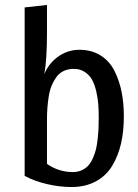

<svg xmlns="http://www.w3.org/2000/svg" viewBox="-20 -730 556 772"><path d="M168.9 -599.1Q168.9 -488.8 158.2 -432.1Q176.3 -476.1 214.6 -502.9Q252.9 -529.8 299.8 -529.8Q348.1 -529.8 384 -507.3Q419.9 -484.9 439.7 -446Q459.5 -407.2 468.8 -361.3Q478 -315.4 478 -262.2Q478 -202.1 466.6 -152.6Q455.1 -103 430.9 -63Q406.7 -22.9 365 -0.5Q323.2 22 267.1 22Q219.2 22 168.2 10Q117.2 -2 79.1 -22.9V-700.2L168.9 -710ZM168.9 -70.8Q216.8 -38.1 272.9 -38.1Q293 -38.1 309.1 -45.7Q325.2 -53.2 335.7 -65.2Q346.2 -77.1 354.2 -95.7Q362.3 -114.3 366.5 -132.3Q370.6 -150.4 373 -174.1Q375.5 -197.8 376.2 -216.1Q377 -234.4 377 -256.8Q377 -286.1 375.2 -310.1Q373.5 -334 367.2 -361.8Q360.8 -389.6 350.6 -408.7Q340.3 -427.7 321.3 -440.4Q302.2 -453.1 276.9 -453.1Q253.9 -453.1 236.1 -444.6Q218.3 -436 206.8 -420.2Q195.3 -404.3 187.5 -385.3Q179.7 -366.2 175.8 -341.3Q171.9 -316.4 170.4 -294.4Q168.9 -272.5 168.9 -246.1Z"/></svg>

Font: Sansita Light
Style: Regular
Weight: 300
Designer: Pablo Cosgaya
Foundry: Omnibus-Type
Version: Version 1.006;hotconv 1.0.109;makeotfexe 2.5.65596